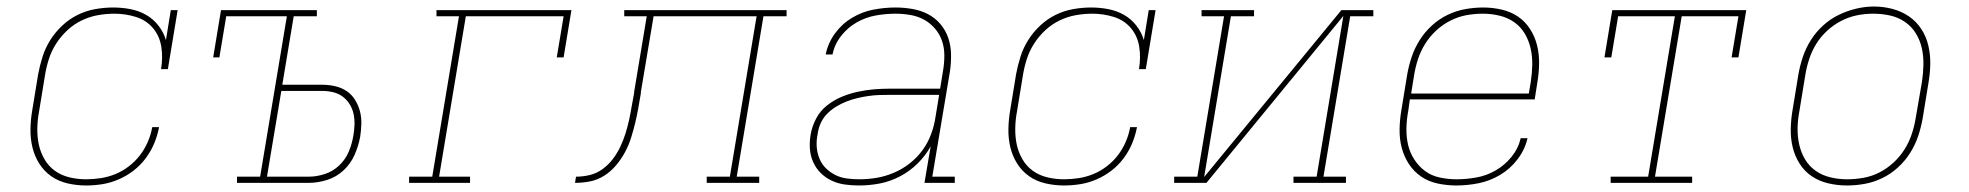

<svg xmlns="http://www.w3.org/2000/svg" viewBox="-20 -561 6040 589"><path d="M244 8Q215 8 187 1.5Q159 -5 137 -20.5Q115 -36 100.5 -59Q86 -82 79.5 -109Q73 -136 73.5 -165Q74 -194 79 -223L97 -333Q102 -360 110.5 -387Q119 -414 134.5 -438.5Q150 -463 171.5 -483Q193 -503 218.5 -515.5Q244 -528 272 -533Q300 -538 327 -538Q354 -538 380 -533Q406 -528 428 -515.5Q450 -503 466 -482.5Q482 -462 489 -438L504 -530H525L495 -349H474Q480 -383 475 -416.5Q470 -450 449.5 -474.5Q429 -499 397 -509Q365 -519 331 -519Q306 -519 280.5 -514.5Q255 -510 231 -498.5Q207 -487 187 -468.5Q167 -450 152.5 -427.5Q138 -405 130 -380Q122 -355 118 -330L100 -220Q95 -194 94.5 -168Q94 -142 99 -118Q104 -94 116.5 -72.5Q129 -51 148.5 -37Q168 -23 193 -17Q218 -11 244 -11Q266 -11 289 -14.5Q312 -18 334 -27Q356 -36 375.5 -51Q395 -66 409.5 -85Q424 -104 433.5 -126Q443 -148 447 -171H468Q463 -145 453 -121Q443 -97 427 -75.5Q411 -54 389.5 -37.5Q368 -21 343.5 -10.5Q319 0 294 4Q269 8 244 8Z M707 0V-19H778L860 -511H674L653 -385H634L658 -530H952V-511H881L846 -301H969Q989 -301 1008.5 -296.5Q1028 -292 1043.5 -281.5Q1059 -271 1069 -255Q1079 -239 1084 -220.5Q1089 -202 1088.5 -181.5Q1088 -161 1085 -142Q1080 -114 1068 -86.5Q1056 -59 1034 -38.5Q1012 -18 983.5 -9Q955 0 927 0ZM799 -19H927Q951 -19 976 -27Q1001 -35 1020.5 -53.5Q1040 -72 1050 -96Q1060 -120 1064 -145Q1067 -161 1067.5 -178.5Q1068 -196 1064.5 -212Q1061 -228 1052.5 -241.5Q1044 -255 1031.5 -264.5Q1019 -274 1002.5 -278Q986 -282 969 -282H843Z M1235 0V-19H1306L1388 -511H1319V-530H1733L1709 -385H1688L1709 -511H1409L1327 -19H1422V0Z M1744 0 1747 -19Q1768 -19 1789 -24Q1810 -29 1828 -42Q1846 -55 1859.5 -72.5Q1873 -90 1882.5 -110Q1892 -130 1898.5 -150.5Q1905 -171 1909.5 -191.5Q1914 -212 1917.5 -233Q1921 -254 1925 -274Q1925 -277 1925.5 -279Q1926 -281 1926 -283L1964 -511H1895V-530H2393V-511H2322L2240 -19H2309V0H2148V-19H2219L2301 -511H1985L1946 -279Q1946 -278 1946 -277.5Q1946 -277 1946 -276V-275Q1942 -252 1938 -229Q1934 -206 1928.5 -183.5Q1923 -161 1916 -138.5Q1909 -116 1897.5 -94.5Q1886 -73 1870 -54Q1854 -35 1833.5 -22Q1813 -9 1790 -4.5Q1767 0 1744 0Z M2615 8Q2593 8 2571.5 5Q2550 2 2531 -7Q2512 -16 2497.5 -30.5Q2483 -45 2474.5 -64Q2466 -83 2464.5 -105Q2463 -127 2467 -149Q2471 -173 2483.5 -197Q2496 -221 2517 -237.5Q2538 -254 2562 -264Q2586 -274 2611.5 -279.5Q2637 -285 2661.5 -287Q2686 -289 2711 -289H2864L2873 -344Q2877 -368 2877 -391Q2877 -414 2870 -435Q2863 -456 2848.5 -473Q2834 -490 2815 -500.5Q2796 -511 2773 -515Q2750 -519 2727 -519Q2697 -519 2666.5 -513.5Q2636 -508 2608.5 -492.5Q2581 -477 2560.5 -451Q2540 -425 2534 -394H2513Q2520 -429 2541.5 -458.5Q2563 -488 2594 -506.5Q2625 -525 2659.5 -531.5Q2694 -538 2727 -538Q2753 -538 2779 -533.5Q2805 -529 2827 -517.5Q2849 -506 2865 -487Q2881 -468 2889 -444.5Q2897 -421 2897.5 -394.5Q2898 -368 2894 -341L2840 -19H2909V0H2816L2835 -112Q2819 -83 2794.5 -59Q2770 -35 2740 -19.5Q2710 -4 2678.5 2Q2647 8 2615 8ZM2616 -11Q2643 -11 2669.5 -15.5Q2696 -20 2722 -31Q2748 -42 2771 -60Q2794 -78 2810.5 -101Q2827 -124 2836.5 -150Q2846 -176 2850 -203L2861 -270H2711Q2694 -270 2677.5 -269.5Q2661 -269 2644 -266.5Q2627 -264 2610 -260Q2593 -256 2576.5 -249.5Q2560 -243 2544.5 -233.5Q2529 -224 2516.5 -211Q2504 -198 2497 -181.5Q2490 -165 2488 -148Q2484 -129 2485.5 -110Q2487 -91 2494 -74Q2501 -57 2514 -44.5Q2527 -32 2543 -24Q2559 -16 2578 -13.5Q2597 -11 2616 -11Z M3244 8Q3215 8 3187 1.5Q3159 -5 3137 -20.5Q3115 -36 3100.5 -59Q3086 -82 3079.5 -109Q3073 -136 3073.5 -165Q3074 -194 3079 -223L3097 -333Q3102 -360 3110.5 -387Q3119 -414 3134.5 -438.5Q3150 -463 3171.5 -483Q3193 -503 3218.5 -515.5Q3244 -528 3272 -533Q3300 -538 3327 -538Q3354 -538 3380 -533Q3406 -528 3428 -515.5Q3450 -503 3466 -482.5Q3482 -462 3489 -438L3504 -530H3525L3495 -349H3474Q3480 -383 3475 -416.5Q3470 -450 3449.5 -474.5Q3429 -499 3397 -509Q3365 -519 3331 -519Q3306 -519 3280.5 -514.5Q3255 -510 3231 -498.5Q3207 -487 3187 -468.5Q3167 -450 3152.5 -427.5Q3138 -405 3130 -380Q3122 -355 3118 -330L3100 -220Q3095 -194 3094.5 -168Q3094 -142 3099 -118Q3104 -94 3116.5 -72.5Q3129 -51 3148.5 -37Q3168 -23 3193 -17Q3218 -11 3244 -11Q3266 -11 3289 -14.5Q3312 -18 3334 -27Q3356 -36 3375.5 -51Q3395 -66 3409.5 -85Q3424 -104 3433.5 -126Q3443 -148 3447 -171H3468Q3463 -145 3453 -121Q3443 -97 3427 -75.5Q3411 -54 3389.5 -37.5Q3368 -21 3343.5 -10.5Q3319 0 3294 4Q3269 8 3244 8Z M3582 0V-19H3653L3735 -511H3666V-530H3827V-511H3756L3674 -18L4095 -530H4193V-511H4122L4040 -19H4109V0H3948V-19H4019L4101 -512L3681 0Z M4448 8Q4419 8 4390.5 2Q4362 -4 4339.5 -19.5Q4317 -35 4302 -58Q4287 -81 4280 -108Q4273 -135 4273.5 -164.5Q4274 -194 4279 -223L4297 -333Q4302 -361 4311 -387.5Q4320 -414 4335.5 -438.5Q4351 -463 4373 -483Q4395 -503 4421 -515.5Q4447 -528 4475 -533Q4503 -538 4530 -538Q4559 -538 4587 -531.5Q4615 -525 4637 -510Q4659 -495 4674 -471.5Q4689 -448 4695.5 -421Q4702 -394 4701.5 -365Q4701 -336 4696 -307L4688 -256H4305L4300 -220Q4295 -194 4294.5 -167.5Q4294 -141 4299.5 -117Q4305 -93 4318.5 -72Q4332 -51 4351.5 -36.5Q4371 -22 4396.5 -16.5Q4422 -11 4448 -11Q4478 -11 4509 -16.5Q4540 -22 4568 -38Q4596 -54 4617 -80Q4638 -106 4645 -137H4666Q4658 -102 4635.5 -72.5Q4613 -43 4582 -24.5Q4551 -6 4516.5 1Q4482 8 4448 8ZM4670 -274 4676 -310Q4680 -336 4680.5 -362Q4681 -388 4675.5 -412.5Q4670 -437 4657.5 -458Q4645 -479 4625 -493Q4605 -507 4580 -513Q4555 -519 4529 -519Q4504 -519 4479 -514.5Q4454 -510 4430 -498Q4406 -486 4386 -467.5Q4366 -449 4352 -426.5Q4338 -404 4330 -379.5Q4322 -355 4318 -330L4309 -274Z M4921 0V-19H5036L5118 -511H4944L4923 -385H4902L4926 -530H5337L5313 -385H5292L5313 -511H5139L5057 -19H5171V0Z M5646 8Q5617 8 5589 1.5Q5561 -5 5538.5 -20Q5516 -35 5501 -58.5Q5486 -82 5479.5 -109Q5473 -136 5473.5 -165Q5474 -194 5479 -223L5497 -333Q5502 -361 5511 -387.5Q5520 -414 5535.5 -438.5Q5551 -463 5573 -483Q5595 -503 5621 -515.5Q5647 -528 5674.5 -534.5Q5702 -541 5729 -541Q5758 -541 5786 -533.5Q5814 -526 5836.5 -510.5Q5859 -495 5874 -472Q5889 -449 5895.5 -421.5Q5902 -394 5901.5 -365Q5901 -336 5896 -307L5878 -197Q5873 -169 5864 -142.5Q5855 -116 5839.5 -91.5Q5824 -67 5802 -47Q5780 -27 5754 -14.5Q5728 -2 5700.5 3Q5673 8 5646 8ZM5646 -11Q5671 -11 5696.5 -15.5Q5722 -20 5745.5 -32Q5769 -44 5789 -62.5Q5809 -81 5823 -103.5Q5837 -126 5845 -150.5Q5853 -175 5857 -200L5876 -310Q5880 -336 5880.5 -362.5Q5881 -389 5875.5 -413.5Q5870 -438 5857 -459Q5844 -480 5823.5 -494Q5803 -508 5778 -513.5Q5753 -519 5726 -519Q5701 -519 5676.5 -514Q5652 -509 5628.5 -497Q5605 -485 5585 -466.5Q5565 -448 5551.5 -426Q5538 -404 5530 -379.5Q5522 -355 5518 -330L5500 -220Q5495 -194 5494.5 -168Q5494 -142 5499.5 -117.5Q5505 -93 5517.5 -72Q5530 -51 5550 -37Q5570 -23 5595 -17Q5620 -11 5646 -11Z"/></svg>

Font: Iosevka Curly Slab ThExObl
Style: Regular
Weight: 100
Width: 7
Italic angle: -9°
Monospace: yes
Designer: Belleve Invis
Foundry: Belleve Invis
Version: Version 11.1.0; ttfautohint (v1.8.3)